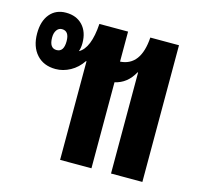

<svg xmlns="http://www.w3.org/2000/svg" viewBox="-82 -605 716 692"><g transform="rotate(15 276.0 -259.0)"><path d="M199 0V-368H197Q179 -341 152.5 -326.5Q126 -312 98 -312Q53 -312 27 -341Q1 -370 1 -419Q1 -465 23 -491.5Q45 -518 83 -518Q122 -518 145 -493.5Q168 -469 168 -427Q168 -410 163 -396Q203 -418 209 -510H316V-398Q392 -403 399 -510H506V0H389V-377H387Q362 -331 316 -321V0ZM84 -379Q111 -379 111 -419Q111 -457 84 -457Q72 -457 64.5 -446.5Q57 -436 57 -419Q57 -379 84 -379Z"/></g></svg>

Font: Noto Sans Thai Looped UI Condensed
Style: Bold
Weight: 700
Width: 3
Designer: Cadson Demak Team
Foundry: Cadson Demak Co., Ltd.
Version: Version 1.000